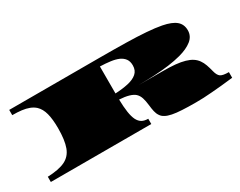

<svg xmlns="http://www.w3.org/2000/svg" viewBox="-81 -1028 1821 1454"><g transform="rotate(-30 830.0 -301.0)"><path d="M1303.2 27.8Q1232.4 27.8 1182.6 24.9Q1083.5 20 1043 -3.4Q1022 -14.2 1010.3 -32.7Q998 -50.3 992.4 -75Q986.8 -99.6 983.4 -132.3Q979 -171.9 970.2 -199Q961.4 -226.1 942.9 -243.7Q907.2 -276.4 808.6 -282.2Q810.1 -216.3 816.9 -171.1Q823.7 -126 837.4 -98.1Q851.6 -70.3 873.3 -58.1Q895 -45.9 927.2 -45.9V0H48.8V-45.9Q146.5 -49.3 201.2 -75.4Q255.9 -101.6 278.1 -161.6Q300.3 -221.7 300.3 -326.2Q300.3 -403.3 286.9 -454.8Q273.4 -506.3 242.2 -535.6Q221.7 -554.2 193.8 -564.9Q166 -575.7 129.9 -580.1Q93.8 -584.5 48.8 -584.5V-630.4H839.8Q903.3 -630.4 960 -629.9Q1016.6 -629.4 1066.9 -628.4Q1167 -626.5 1242.7 -620.8Q1318.4 -615.2 1371.6 -605Q1450.2 -589.8 1486.1 -559.3Q1522 -528.8 1522 -476.6Q1522 -425.3 1480 -391.8Q1438 -358.4 1366.2 -339.4Q1318.4 -326.7 1258.3 -318.4Q1199.2 -310.5 1131.6 -307.1Q1064 -303.7 990.7 -303.2H1198.2Q1264.2 -303.2 1311.5 -298.8Q1404.3 -289.6 1450.7 -258.8Q1473.6 -243.7 1488.8 -222.2Q1503.9 -201.2 1513.7 -173.6Q1523.4 -146 1531.7 -112.3Q1541.5 -73.2 1561 -59.8Q1580.6 -46.4 1632.8 -46.4V2.9Q1577.6 9.3 1531.2 13.9Q1484.9 18.6 1444.3 21.5Q1404.3 24.9 1369.4 26.4Q1334.5 27.8 1303.2 27.8ZM808.1 -335.9Q871.1 -338.9 920.9 -349.9Q970.7 -360.8 999.5 -385.7Q1028.3 -410.6 1028.3 -455.1Q1028.3 -489.7 1012.5 -511.7Q996.6 -533.7 967.8 -546.9Q938.5 -559.6 897.9 -564.9Q857.4 -570.3 808.1 -571.8Z"/></g></svg>

Font: Asset
Style: Regular
Weight: 400
Version: Version 1.003; ttfautohint (v1.8.4.7-5d5b)